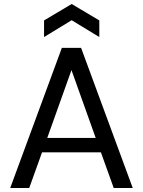

<svg xmlns="http://www.w3.org/2000/svg" viewBox="-20 -939 714 959"><path d="M31 0 289 -700H385L643 0H548L484 -178H190L126 0ZM216 -250H458L337 -589ZM200 -754V-837L338 -919L476 -837V-754L338 -838Z"/></svg>

Font: HostGroteskRegular
Style: Regular
Weight: 400
Designer: Doukan Karapınar based on Poppins by Indian Type Foundry, Jonny Pinhorn
Foundry: Element Type
Version: Version 1.001; ttfautohint (v1.8.4.7-5d5b)